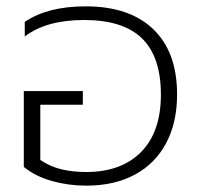

<svg xmlns="http://www.w3.org/2000/svg" viewBox="-20 -570 633 605"><path d="M55 -44V-283H241V-240H107V-66Q138 -45 173.5 -36.5Q209 -28 252 -28Q362 -28 424.5 -91Q487 -154 487 -272Q487 -391 427.5 -449Q368 -507 245 -507Q126 -507 58 -455V-501Q130 -550 250 -550Q388 -550 463 -478Q538 -406 538 -272Q538 -184 503.5 -119Q469 -54 404.5 -19.5Q340 15 252 15Q196 15 144 0.5Q92 -14 55 -44Z"/></svg>

Font: Prompt ExtraLight
Style: Regular
Weight: 275
Designer: Katatrad Team
Foundry: CadsonDemak
Version: Version 1.001